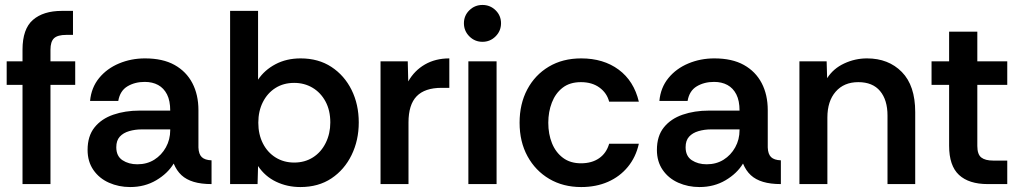

<svg xmlns="http://www.w3.org/2000/svg" viewBox="-20 -744 4127 776"><path d="M71 0V-401H7V-496H71V-543Q71 -627 113 -663.5Q155 -700 230 -700H275V-603H248Q213 -603 198.5 -589.5Q184 -576 184 -543V-496H284V-401H184V0Z M506 12Q460 12 420.5 -5.5Q381 -23 357.5 -57Q334 -91 334 -138Q334 -194 362 -229Q390 -264 438 -280.5Q486 -297 544 -297H668Q668 -337 655 -362.5Q642 -388 619 -400.5Q596 -413 565 -413Q525 -413 495 -395Q465 -377 458 -336H344Q349 -390 380.5 -428.5Q412 -467 461 -487.5Q510 -508 566 -508Q638 -508 685.5 -481.5Q733 -455 757.5 -408Q782 -361 782 -299V-148Q783 -121 795.5 -109Q808 -97 835 -96V0Q793 0 763 -9Q733 -18 713.5 -36Q694 -54 682 -83Q658 -43 611.5 -15.5Q565 12 506 12ZM535 -80Q574 -80 603.5 -98.5Q633 -117 650.5 -148.5Q668 -180 668 -218V-221H552Q526 -221 502 -214Q478 -207 464 -191.5Q450 -176 450 -149Q450 -113 475 -96.5Q500 -80 535 -80Z M1194 12Q1141 12 1096 -9.5Q1051 -31 1023 -73L1021 0H910V-700H1023V-422Q1049 -461 1093.5 -484.5Q1138 -508 1195 -508Q1267 -508 1319.5 -473.5Q1372 -439 1401 -380.5Q1430 -322 1430 -249Q1430 -177 1401 -117.5Q1372 -58 1319.5 -23Q1267 12 1194 12ZM1169 -87Q1212 -87 1245 -108Q1278 -129 1296.5 -166.5Q1315 -204 1315 -249Q1315 -298 1295.5 -334Q1276 -370 1243 -389.5Q1210 -409 1169 -409Q1126 -409 1093.5 -388.5Q1061 -368 1042.5 -331.5Q1024 -295 1024 -248Q1024 -201 1042.5 -164.5Q1061 -128 1094 -107.5Q1127 -87 1169 -87Z M1518 0V-496H1628L1630 -415Q1655 -459 1697.5 -483.5Q1740 -508 1796 -508V-389H1765Q1697 -389 1664 -355Q1631 -321 1631 -249V0Z M1930 -575Q1899 -575 1877 -597Q1855 -619 1855 -650Q1855 -681 1877 -702.5Q1899 -724 1930 -724Q1961 -724 1983 -702.5Q2005 -681 2005 -650Q2005 -619 1983 -597Q1961 -575 1930 -575ZM1873 0V-496H1987V0Z M2329 12Q2256 12 2200 -21Q2144 -54 2112 -112.5Q2080 -171 2080 -248Q2080 -324 2111 -382.5Q2142 -441 2198 -474.5Q2254 -508 2329 -508Q2419 -508 2480.5 -462.5Q2542 -417 2562 -333H2442Q2433 -368 2403 -390Q2373 -412 2328 -412Q2283 -412 2254 -389.5Q2225 -367 2210.5 -329.5Q2196 -292 2196 -248Q2196 -202 2211 -165Q2226 -128 2255.5 -106Q2285 -84 2328 -84Q2372 -84 2401.5 -104.5Q2431 -125 2442 -163H2562Q2550 -109 2517.5 -69.5Q2485 -30 2437 -9Q2389 12 2329 12Z M2807 12Q2761 12 2721.5 -5.5Q2682 -23 2658.5 -57Q2635 -91 2635 -138Q2635 -194 2663 -229Q2691 -264 2739 -280.5Q2787 -297 2845 -297H2969Q2969 -337 2956 -362.5Q2943 -388 2920 -400.5Q2897 -413 2866 -413Q2826 -413 2796 -395Q2766 -377 2759 -336H2645Q2650 -390 2681.5 -428.5Q2713 -467 2762 -487.5Q2811 -508 2867 -508Q2939 -508 2986.5 -481.5Q3034 -455 3058.5 -408Q3083 -361 3083 -299V-148Q3084 -121 3096.5 -109Q3109 -97 3136 -96V0Q3094 0 3064 -9Q3034 -18 3014.5 -36Q2995 -54 2983 -83Q2959 -43 2912.5 -15.5Q2866 12 2807 12ZM2836 -80Q2875 -80 2904.5 -98.5Q2934 -117 2951.5 -148.5Q2969 -180 2969 -218V-221H2853Q2827 -221 2803 -214Q2779 -207 2765 -191.5Q2751 -176 2751 -149Q2751 -113 2776 -96.5Q2801 -80 2836 -80Z M3211 0V-496H3321L3323 -428Q3348 -467 3392 -487.5Q3436 -508 3484 -508Q3571 -508 3625 -453Q3679 -398 3679 -291V0H3567V-277Q3567 -340 3537 -376Q3507 -412 3449 -412Q3391 -412 3357.5 -373.5Q3324 -335 3324 -269V0Z M3972 0Q3896 0 3856 -37Q3816 -74 3816 -155V-401H3745V-496H3816V-616H3930V-496H4051V-401H3930V-154Q3930 -120 3946 -107.5Q3962 -95 3994 -95H4051V0Z"/></svg>

Font: Rethink Sans SemiBold
Style: Regular
Weight: 600
Designer: The Rethink Sans project authors (Hans Thiessen). DM Sans designed by Colophon Foundry.
Foundry: Rethink Communications LLC
Version: Version 1.001